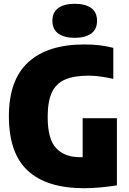

<svg xmlns="http://www.w3.org/2000/svg" viewBox="-20 -985 680 1015"><path d="M425 10Q228 10 127.5 -82.2Q27 -174.5 27 -370Q27 -563 129.8 -656.5Q232.5 -750 425 -750Q471.5 -750 507.8 -745.5Q544 -741 579 -732V-568Q545.5 -575.5 514 -580.2Q482.5 -585 448 -585Q371.5 -585 324 -564.5Q276.5 -544 254.2 -496.2Q232 -448.5 232 -367Q232 -249.5 276.8 -201.8Q321.5 -154 403 -154Q410 -154 417 -154V-360H598V-5Q555.5 1.5 510.2 5.8Q465 10 425 10ZM375 -785Q320.5 -785 288.8 -807.2Q257 -829.5 257 -875Q257 -921 288.8 -943Q320.5 -965 375 -965Q430 -965 461.5 -943Q493 -921 493 -875Q493 -829.5 461.5 -807.2Q430 -785 375 -785Z"/></svg>

Font: Encode Sans Cnd Black
Style: Regular
Weight: 900
Width: 3
Designer: Multiple Designers
Foundry: Impallari Type
Version: Version 3.002; ttfautohint (v1.8.3) -l 8 -r 50 -G 200 -x 14 